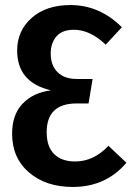

<svg xmlns="http://www.w3.org/2000/svg" viewBox="-20 -726 522 761"><path d="M259 -706Q375 -706 463 -618L399 -549Q337 -608 273 -608Q226 -608 203.5 -581.5Q181 -555 181 -514Q181 -467 208 -440Q235 -413 284 -413H347L331 -316H284Q165 -316 165 -202Q165 -145 194.5 -115.5Q224 -86 278 -86Q351 -86 410 -148L481 -81Q400 15 268 15Q162 15 95 -42.5Q28 -100 28 -196Q28 -272 70 -315.5Q112 -359 182 -368Q48 -399 48 -526Q48 -604 105.5 -655Q163 -706 259 -706Z"/></svg>

Font: Fira Sans Condensed Medium
Style: Regular
Weight: 500
Width: 3
Designer: Carrois Corporate & Edenspiekermann AG
Foundry: Carrois Corporate GbR & Edenspiekermann AG
Version: Version 4.203;PS 004.203;hotconv 1.0.88;makeotf.lib2.5.64775